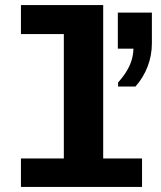

<svg xmlns="http://www.w3.org/2000/svg" viewBox="-20 -741 640 761"><path d="M63 0V-113H233V-606H63V-721H389V-113H543V0ZM448 -398V-414Q477 -446 492.5 -478.5Q508 -511 509 -548H447V-691H582V-570Q582 -521 565 -477Q548 -433 517 -398Z"/></svg>

Font: Chivo Mono
Style: Bold
Weight: 700
Monospace: yes
Designer: Hector Gatti
Foundry: Omnibus-Type
Version: Version 1.008; ttfautohint (v1.8.4.7-5d5b)